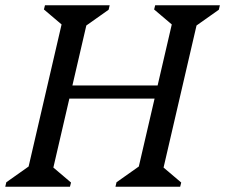

<svg xmlns="http://www.w3.org/2000/svg" viewBox="-45 -710 856 730"><path d="M159 -335 170 -385H618L607 -335ZM-25 0 -21 -17 95 -99 55 -39 197 -651 221 -590 122 -674 126 -690H372L368 -673L252 -591L292 -651L150 -39L126 -100L225 -16L221 0ZM394 0 398 -17 514 -99 474 -39 616 -651 640 -590 541 -674 545 -690H791L787 -673L671 -591L711 -651L569 -39L545 -100L644 -16L640 0Z"/></svg>

Font: Platypi Light Light
Style: Italic
Weight: 300
Italic angle: -13°
Version: Version 1.200